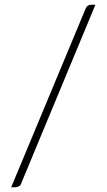

<svg xmlns="http://www.w3.org/2000/svg" viewBox="-20 -746 449 807"><path d="M27 41 340 -710Q343 -718 349 -722Q355 -726 364 -726H381L69 25Q66 34 58.5 37.5Q51 41 44 41Z"/></svg>

Font: Aleo ExtraLight
Style: Regular
Weight: 250
Designer: Alessio Laiso
Foundry: Alessio Laiso
Version: Version 2.001;gftools[0.9.29]